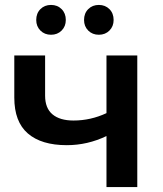

<svg xmlns="http://www.w3.org/2000/svg" viewBox="-20 -759 661 779"><path d="M537 -534V0H412V-207Q335 -170 251 -170Q148 -170 93 -217.5Q38 -265 38 -363V-534H163V-371Q163 -320 193 -295Q223 -270 278 -270Q348 -270 412 -300V-534ZM127 -678Q127 -705 144 -722Q161 -739 187 -739Q213 -739 230 -722Q247 -705 247 -678Q247 -652 230 -635Q213 -618 187 -618Q161 -618 144 -635Q127 -652 127 -678ZM321 -678Q321 -705 338 -722Q355 -739 381 -739Q407 -739 424 -722Q441 -705 441 -678Q441 -652 424 -635Q407 -618 381 -618Q355 -618 338 -635Q321 -652 321 -678Z"/></svg>

Font: mBank SemiBold
Style: Regular
Weight: 600
Designer: Julieta Ulanovsky
Foundry: Julieta Ulanovsky
Version: Version 7.200